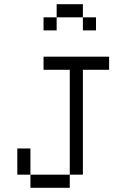

<svg xmlns="http://www.w3.org/2000/svg" viewBox="-20 -895 540 915"><path d="M500 -562.5V-625H187.5V-562.5H312.5Q312.5 -562.5 312.5 -62.5H125V0H312.5V-62.5H375Q375 -62.5 375 -562.5ZM437.5 -750V-812.5H375V-750ZM125 -62.5Q125 -62.5 125 -187.5H62.5Q62.5 -187.5 62.5 -62.5ZM250 -812.5H187.5V-750H250ZM250 -812.5H375V-875H250Z"/></svg>

Font: Unifont
Style: Regular
Weight: 500
Version: Version 13.0.05